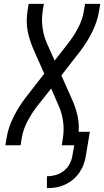

<svg xmlns="http://www.w3.org/2000/svg" viewBox="-20 -755 541 998"><path d="M224 223V161Q247 161 270 154.5Q293 148 312.5 132.5Q332 117 343 95Q354 73 357 50L366 0H301L307 -37Q314 -83 307.5 -127Q301 -171 283 -210L246 -295L173 -203Q144 -165 122 -123Q100 -81 93 -37L87 0H8L14 -37Q23 -92 49.5 -145.5Q76 -199 112 -246L210 -372L155 -496Q145 -519 137 -543Q129 -567 124 -592.5Q119 -618 119 -644.5Q119 -671 123 -698L129 -735H208L202 -698Q195 -652 201.5 -608Q208 -564 226 -525L264 -440L336 -532Q365 -570 387 -612Q409 -654 416 -698L422 -735H501L495 -698Q486 -643 459.5 -589.5Q433 -536 397 -489L299 -363L354 -239Q372 -200 382 -157.5Q392 -115 389 -70H447L427 50Q424 73 416 96Q408 119 394 140Q380 161 360.5 177.5Q341 194 318 204.5Q295 215 271.5 219Q248 223 224 223Z"/></svg>

Font: Iosevka Term Curly
Style: Italic
Weight: 400
Italic angle: -9°
Designer: Belleve Invis
Foundry: Belleve Invis
Version: Version 32.3.0